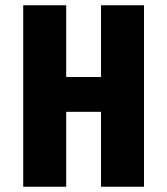

<svg xmlns="http://www.w3.org/2000/svg" viewBox="-20 -708 634 728"><path d="M68 0H231V-284H363V0H526V-688H363V-416H231V-688H68Z"/></svg>

Font: Secuela Black
Style: Regular
Weight: 900
Designer: Fernando Haro
Foundry: deFharo
Version: Version 1.704